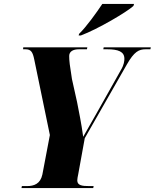

<svg xmlns="http://www.w3.org/2000/svg" viewBox="-20 -954 785 974"><path d="M381 -782 379 -774H390C476 -806 625 -894 657 -924L660 -934H499C469 -889 419 -819 381 -782ZM89 0H453L455 -10H433C397 -10 372 -13 372 -39C372 -48 374 -55 377 -71L410 -253L623 -626C661 -693 685 -704 719 -704H743L745 -714H506L504 -704H524C580 -704 611 -692 611 -656C611 -645 609 -625 594 -600L472 -383C444 -333 422 -295 402 -260C392 -334 381 -383 371 -436L345 -553C334 -622 331 -645 331 -670C331 -693 351 -704 380 -704H421L423 -714H98L97 -704H109C137 -704 146 -691 154 -651L233 -269L195 -69C185 -21 152 -10 117 -10H91Z"/></svg>

Font: Noto Serif Display Condensed Black
Style: Italic
Weight: 900
Width: 3
Italic angle: -12°
Designer: Monotype Design Team
Foundry: Monotype Imaging Inc.
Version: Version 2.009